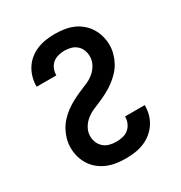

<svg xmlns="http://www.w3.org/2000/svg" viewBox="-175 -870 950 1005"><g transform="rotate(-30 300.0 -367.5)"><path d="M297 8Q269 8 241.5 4Q214 0 188 -10.5Q162 -21 140 -38.5Q118 -56 103 -79.5Q88 -103 80.5 -130Q73 -157 73 -185Q73 -211 80 -236.5Q87 -262 99.5 -285Q112 -308 130 -327.5Q148 -347 169 -362.5Q190 -378 213 -390.5Q236 -403 260 -413.5Q284 -424 308.5 -434Q333 -444 353.5 -460.5Q374 -477 387 -500.5Q400 -524 400 -550Q400 -569 393 -587.5Q386 -606 371 -619Q356 -632 337 -637Q318 -642 299 -642Q280 -642 261 -637Q242 -632 227.5 -620Q213 -608 205.5 -589.5Q198 -571 198 -552V-551H79V-554Q79 -581 86.5 -607.5Q94 -634 108.5 -657Q123 -680 145 -697.5Q167 -715 192 -725Q217 -735 244 -739Q271 -743 299 -743Q326 -743 353.5 -739Q381 -735 406.5 -724.5Q432 -714 453.5 -696Q475 -678 489.5 -655Q504 -632 511.5 -605Q519 -578 519 -550Q519 -524 512 -498.5Q505 -473 492.5 -450Q480 -427 462 -408Q444 -389 423 -373Q402 -357 379 -344.5Q356 -332 332 -321.5Q308 -311 284 -301Q260 -291 239 -274.5Q218 -258 205 -235Q192 -212 192 -185Q192 -166 200 -147Q208 -128 223 -115.5Q238 -103 257.5 -98Q277 -93 297 -93Q317 -93 336.5 -97.5Q356 -102 371 -114.5Q386 -127 394 -145.5Q402 -164 402 -184V-185H521V-182Q521 -155 513.5 -128Q506 -101 490.5 -78Q475 -55 453 -37.5Q431 -20 405.5 -10Q380 0 352.5 4Q325 8 297 8Z"/></g></svg>

Font: Iosevka Fixed Extended
Style: Bold
Weight: 700
Width: 7
Monospace: yes
Designer: Belleve Invis
Foundry: Belleve Invis
Version: Version 24.1.1; ttfautohint (v1.8.4)